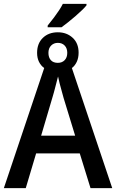

<svg xmlns="http://www.w3.org/2000/svg" viewBox="-20 -979 604 999"><path d="M210 -625Q193 -637 183 -657Q173 -677 173 -704Q173 -753 203 -782Q233 -811 281 -811Q327 -811 358 -782.5Q389 -754 389 -705Q389 -678 379.5 -657.5Q370 -637 354 -625L564 0H451L395 -181H168L114 0H0ZM194 -273H371L311 -469Q307 -485 301 -505.5Q295 -526 290 -546Q285 -566 282 -581Q279 -570 275.5 -556Q272 -542 268 -527Q264 -512 260.5 -498.5Q257 -485 254 -476ZM281 -652Q303 -652 316.5 -666Q330 -680 330 -704Q330 -728 316.5 -742Q303 -756 281 -756Q260 -756 246 -742Q232 -728 232 -704Q232 -680 244.5 -666Q257 -652 281 -652ZM228 -846Q246 -868 261 -888Q276 -908 287.5 -925.5Q299 -943 307 -959H430V-951Q422 -941 406.5 -926Q391 -911 372 -894.5Q353 -878 334 -863Q315 -848 300 -837H228Z"/></svg>

Font: Noto Sans Display SemiCondensed Medium
Style: Regular
Weight: 500
Width: 4
Designer: Monotype Design Team
Foundry: Monotype Imaging Inc.
Version: Version 2.003